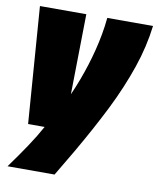

<svg xmlns="http://www.w3.org/2000/svg" viewBox="-85 -616 735 893"><g transform="rotate(10 282.5 -170.0)"><path d="M349 -550H565Q559 -501 547.5 -451Q536 -401 518.5 -350Q501 -299 479 -246.5Q457 -194 430 -140Q403 -86 372 -29Q341 28 306.5 87.5Q272 147 234 210H12Q57 148 91 97Q125 46 150 0H72L31 -550H250L244 -171Q261 -209 275 -246.5Q289 -284 300.5 -320.5Q312 -357 321.5 -394.5Q331 -432 338 -470.5Q345 -509 349 -550Z"/></g></svg>

Font: Georama ExtraCondensed Thin Black
Style: Italic
Weight: 900
Italic angle: -9°
Version: Version 1.001